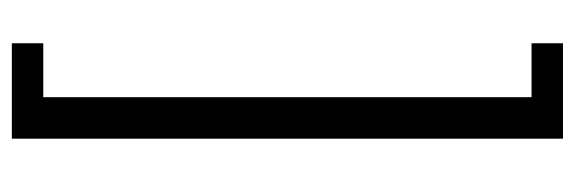

<svg xmlns="http://www.w3.org/2000/svg" viewBox="-343 -463 970 324"><g transform="rotate(-90 142.0 -301.0)"><path d="M70 164V-766H231V-713H140V111H231V164Z"/></g></svg>

Font: Poly
Style: Regular
Weight: 400
Designer: Jos Nicols Silva Schwarzenberg
Foundry: Jose Nicolas Silva Schwarzenberg
Version: Version 1.001